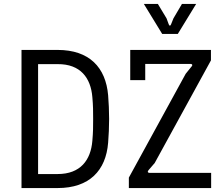

<svg xmlns="http://www.w3.org/2000/svg" viewBox="-20 -953 1131 973"><path d="M89 0H272C433 0 517 -89 528 -230C531 -266 533 -311 533 -350C533 -389 531 -434 528 -470C516 -611 433 -700 272 -700H89ZM272 -71H173V-628H272C388 -629 440 -558 448 -461C452 -416 452 -389 452 -350C452 -311 452 -284 448 -239C440 -142 388 -71 272 -71ZM633 0H1050V-77H737C729 -77 726 -83 733 -91L764 -127L1049 -647V-700H640V-547H716V-629H946C954 -629 958 -623 950 -615L921 -579L633 -53ZM802 -781H881L974 -933H902L859 -860L847 -830C844 -821 838 -821 835 -830L824 -860L780 -933H709Z"/></svg>

Font: Finlandica
Style: Regular
Weight: 400
Designer: Niklas Ekholm, Juho Hiilivirta, Jaakko Suomalainen
Foundry: Helsinki Type Studio
Version: Version 2.000;Glyphs 3.2 (3202)